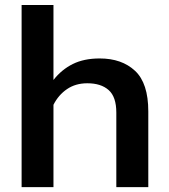

<svg xmlns="http://www.w3.org/2000/svg" viewBox="-20 -769 693 789"><path d="M68.8 0H199.7V-338.4Q220.2 -378.9 255.4 -402.8Q290.5 -426.8 338.9 -426.8Q395 -426.8 426.5 -398.9Q458 -371.1 458 -306.2V0H589.4V-311Q589.4 -427.2 534.9 -478Q480.5 -528.8 389.6 -528.8Q325.2 -528.8 279.1 -505.9Q232.9 -482.9 199.7 -440.4V-748.5H68.8Z"/></svg>

Font: Roboto Flex
Style: wght 600 wdth 140 opsz 13.0 GRAD 0.00 slnt 0.00 XTRA 468 XOPQ 96 YOPQ 79 YTLC 514 YTUC 712 YTAS 750 YTDE -203.00 YTFI 738
Weight: 600
Width: 8
Designer: Berlow after Robertson
Foundry: Google
Version: Version 3.100